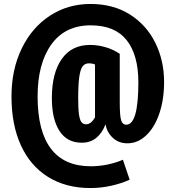

<svg xmlns="http://www.w3.org/2000/svg" viewBox="-20 -729 887 970"><path d="M585 -457V-210Q585 -144 592 -121.5Q599 -99 618 -99Q679 -99 679 -313Q679 -452 619.5 -526.5Q560 -601 438 -601Q309 -601 239.5 -504.5Q170 -408 170 -242Q170 -66 237.5 22.5Q305 111 439 111Q482 111 524.5 102Q567 93 601 78L635 179Q593 198 541.5 209.5Q490 221 437 221Q313 221 223 165Q133 109 85.5 5Q38 -99 38 -242Q38 -377 89.5 -483.5Q141 -590 232 -649.5Q323 -709 437 -709Q552 -709 636 -656Q720 -603 764.5 -513Q809 -423 809 -315Q809 -226 785 -155.5Q761 -85 718.5 -45Q676 -5 624 -5Q579 -5 549.5 -33Q520 -61 513 -101Q497 -58 467 -33Q437 -8 393 -8Q319 -8 280.5 -67.5Q242 -127 242 -233Q242 -360 292 -431Q342 -502 435 -502Q474 -502 513.5 -490.5Q553 -479 585 -457ZM460 -136V-403Q447 -409 429 -409Q409 -409 397.5 -394Q386 -379 380.5 -340.5Q375 -302 375 -232Q375 -179 379 -151Q383 -123 391.5 -112Q400 -101 415 -101Q440 -101 460 -136Z"/></svg>

Font: Fira Sans Extra Condensed
Style: Bold
Weight: 700
Width: 1
Designer: Carrois Corporate & Edenspiekermann AG
Foundry: Carrois Corporate GbR & Edenspiekermann AG
Version: Version 4.203